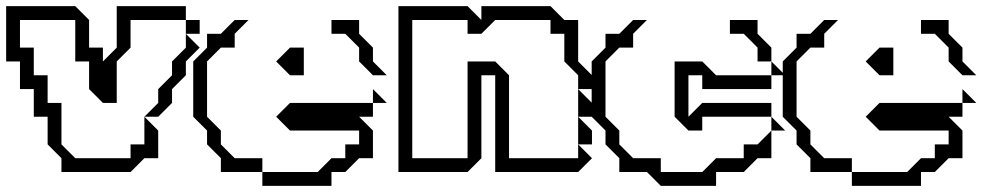

<svg xmlns="http://www.w3.org/2000/svg" viewBox="-20 -560 3198 625"><path d="M585 -450V-495H630V-450ZM450 -180 495 -225V-270L540 -315V-360L585 -405V-450L630 -405L585 -360V-315L540 -270V-225L495 -180ZM135 -90V-180H90V-270H45V-360H0V-540H225L270 -495V-405H315V-360L360 -405V-540H585V-495H405V-405L360 -360V-225H315L270 -270V-360H225V-495H45V-405H90V-315H135V-225H180V-90L225 -45H405V-90H450V-180L495 -135V-45H450L405 0H180V-45Z M1059 -450V-495H1149V-450L1194 -405V-360L1239 -315H1194L1149 -360V-405L1104 -450ZM699 0V-45L654 -90V-135L609 -180V-360L654 -405V-450H699L744 -495H789L744 -450V-405H699L654 -360V-180L699 -135V-90L744 -45H834V0ZM924 -315 879 -360 924 -405H969V-315ZM1194 -225V-270L1239 -225ZM834 45V0H1014L1059 -45H1104V-90H1149V-135H924L879 -180L924 -225H1194V-180H1149L1194 -135V-45H1149L1104 0H1059V45Z M1862 -180V-270L1907 -225V-180ZM1862 -90V-180L1907 -135V-90ZM1277 0V-540H1502L1547 -495V-540H1772L1817 -495H1862V-360L1907 -315V-270H1862V-315L1817 -360V-450H1772V-495H1592L1547 -450H1502V-495H1322V-45H1502V-360H1592L1637 -315V-45H1862V-90L1907 -45L1862 0H1592V-315H1547V-45L1502 0Z M2356 -450V-495H2446V-450L2491 -405V-360H2446V-405L2401 -450ZM2491 -315V-360L2536 -315ZM2176 -180V-360H2266L2311 -315H2491V-270H2266V-315H2221V-180L2266 -225H2491V-180H2266V-135H2221ZM1996 0V-45L1951 -90V-135L1906 -180V-360L1951 -405V-450H1996L2041 -495H2086L2041 -450V-405H1996L1951 -360V-180L1996 -135V-90L2041 -45H2131V0H2266L2311 -45H2401V-90H2446L2491 -135V-45H2446L2401 0H2311V45H2131L2086 0ZM2491 -135V-180L2536 -135Z M2978 -450V-495H3068V-450L3113 -405V-360L3158 -315H3113L3068 -360V-405L3023 -450ZM2618 0V-45L2573 -90V-135L2528 -180V-360L2573 -405V-450H2618L2663 -495H2708L2663 -450V-405H2618L2573 -360V-180L2618 -135V-90L2663 -45H2753V0ZM2843 -315 2798 -360 2843 -405H2888V-315ZM3113 -225V-270L3158 -225ZM2753 45V0H2933L2978 -45H3023V-90H3068V-135H2843L2798 -180L2843 -225H3113V-180H3068L3113 -135V-45H3068L3023 0H2978V45Z"/></svg>

Font: Rubik Iso
Style: Regular
Weight: 400
Designer: Hubert and Fischer, NaN
Foundry: Hubert and Fischer, NaN
Version: Version 2.200